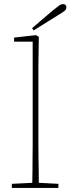

<svg xmlns="http://www.w3.org/2000/svg" viewBox="-20 -920 345 940"><path d="M38 0V-20L138 -25Q139 -51 139 -84.5Q139 -118 139.5 -151Q140 -184 140 -210V-716H49V-736L156 -748L170 -740L168 -598V-210Q168 -184 168.5 -150.5Q169 -117 169.5 -84Q170 -51 170 -25L266 -20V0ZM137 -782Q164 -805 190.5 -828Q217 -851 240 -870Q261 -887 270.5 -893.5Q280 -900 287 -900Q305 -900 305 -883Q305 -874 295 -866Q285 -858 260 -843Q232 -826 203 -807.5Q174 -789 145 -771Z"/></svg>

Font: Source Serif Pro ExtraLight
Style: Regular
Weight: 200
Designer: Frank Grießhammer
Foundry: Adobe Systems Incorporated
Version: Version 3.001;hotconv 1.0.111;makeotfexe 2.5.65597